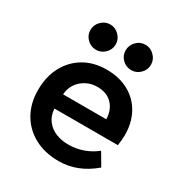

<svg xmlns="http://www.w3.org/2000/svg" viewBox="-162 -770 844 901"><g transform="rotate(30 260.5 -319.5)"><path d="M474 -55Q429 -17 382 1Q335 19 285 19Q210 19 153.5 -11.5Q97 -42 66 -96.5Q35 -151 35 -222Q35 -296 64.5 -350.5Q94 -405 146 -435.5Q198 -466 267 -466Q336 -466 387 -438Q438 -410 466 -359.5Q494 -309 494 -241Q494 -229 492.5 -214Q491 -199 489 -185H145Q148 -146 168 -120.5Q188 -95 218.5 -83Q249 -71 285 -71Q327 -71 365 -84.5Q403 -98 434 -123ZM381 -263Q380 -313 350.5 -343.5Q321 -374 270 -374Q222 -374 186.5 -343.5Q151 -313 147 -263ZM367 -658Q394 -658 414.5 -637.5Q435 -617 435 -589Q435 -561 414.5 -541Q394 -521 367 -521Q338 -521 318 -541Q298 -561 298 -589Q298 -617 318 -637.5Q338 -658 367 -658ZM176 -658Q203 -658 223.5 -637.5Q244 -617 244 -589Q244 -561 223.5 -541Q203 -521 176 -521Q148 -521 127.5 -541Q107 -561 107 -589Q107 -617 127.5 -637.5Q148 -658 176 -658Z"/></g></svg>

Font: Podkova
Style: Bold
Weight: 700
Designer: Ilya Yudin
Foundry: Cyreal (www.cyreal.org)
Version: Version 2.102; ttfautohint (v1.8.1.43-b0c9)